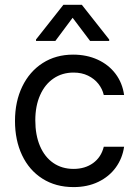

<svg xmlns="http://www.w3.org/2000/svg" viewBox="-20 -763 569 794"><path d="M42 -262.7Q42 -342.8 72 -405Q102.1 -467.3 156.5 -502.2Q210.9 -537.1 282.2 -537.1Q338.4 -537.1 383.8 -516.4Q429.2 -495.6 457.8 -457.8Q486.3 -419.9 493.2 -370.1H409.2Q403.3 -395.5 386.7 -416.5Q370.1 -437.5 344 -450.2Q317.9 -462.9 284.2 -462.9Q237.3 -462.9 201.4 -438.5Q165.5 -414.1 145.8 -369.4Q126 -324.7 126 -265.6Q126 -204.6 145.3 -159.2Q164.6 -113.8 200.4 -89.1Q236.3 -64.5 284.2 -64.5Q331.5 -64.5 365 -88.6Q398.4 -112.8 409.2 -156.2H493.2Q486.3 -108.4 459 -70.6Q431.6 -32.7 386.7 -11Q341.8 10.7 284.2 10.7Q210.4 10.7 155.5 -24.2Q100.6 -59.1 71.3 -121.1Q42 -183.1 42 -262.7ZM280.3 -689.5 209 -593.8H128.9V-599.6L242.2 -743.2H318.4L431.6 -599.6V-593.8H352.5Z"/></svg>

Font: WEMIX Pretendard
Style: Regular
Weight: 400
Designer: Base glyphs from Inter by Rasmus Andersson; Hangeul glyphs from Noto Sans CJK(Source Han Sans) by Jang Soo-young and Kan
Foundry: Kil Hyung-jin
Version: Version 1.000